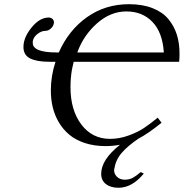

<svg xmlns="http://www.w3.org/2000/svg" viewBox="-20 -678 868 907"><path d="M345.2 -430.2H753.9Q748 -524.4 700.4 -574.2Q652.8 -624 577.1 -624Q501.5 -624 437.7 -567.1Q374 -510.3 345.2 -430.2ZM645 134.8 659.2 142.1Q604 209 540 209Q502.9 209 480.5 191.7Q458 174.3 458 143.1Q458 76.2 546.9 5.9Q512.7 12.2 479 12.2Q425.3 12.2 381.3 -2.2Q337.4 -16.6 307.9 -41.3Q278.3 -65.9 258.3 -99.6Q238.3 -133.3 229.2 -171.1Q220.2 -209 220.2 -251Q220.2 -319.3 242.2 -386.2H211.9Q154.3 -386.2 122.6 -401.9Q90.8 -417.5 90.8 -456.1Q90.8 -501 129.2 -548.1Q167.5 -595.2 210 -595.2Q220.2 -595.2 227.5 -588.9Q234.9 -582.5 234.9 -571.8Q234.9 -567.9 233.9 -565.9Q231.4 -553.2 219.7 -542.7Q208 -532.2 193.8 -532.2Q175.8 -532.2 157 -517.6Q138.2 -502.9 134.8 -482.9V-475.1Q134.8 -430.2 248 -430.2H257.8Q304.2 -535.2 390.6 -596.7Q477.1 -658.2 589.8 -658.2Q653.3 -658.2 700.4 -639.6Q747.6 -621.1 774.9 -588.4Q802.2 -555.7 815.2 -514.9Q828.1 -474.1 828.1 -424.8Q828.1 -399.4 826.2 -386.2H328.1Q327.6 -384.8 319.8 -349.1Q313 -308.6 313 -266.1Q313 -157.7 364.3 -89.8Q415.5 -22 500 -22Q543.5 -22 586.7 -37.6Q629.9 -53.2 658.9 -72.5Q688 -91.8 725.1 -122.1L743.2 -98.1Q677.7 -45.4 633.8 -22.9Q583 11.7 554.9 44.2Q526.9 76.7 520 119.1Q519 122.1 519 126Q519 144 533 157.5Q546.9 170.9 569.8 170.9Q590.3 170.9 606.4 162.4Q622.6 153.8 645 134.8Z"/></svg>

Font: Common Serif News
Style: Italic
Weight: 450
Italic angle: -12°
Designer: Philipp H. Poll, Khaled Hosny
Foundry: Stefan Peev, Context Ltd.
Version: Version 1.026